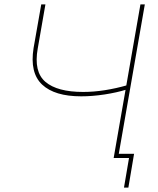

<svg xmlns="http://www.w3.org/2000/svg" viewBox="-20 -720 720 875"><path d="M133 -501 168 -700H187L152 -499Q133 -393 187 -347Q241 -301 359 -301Q407 -301 458 -309Q509 -317 561 -332L557 -312Q512 -298 456.5 -289.5Q401 -281 350 -281Q229 -281 172 -334.5Q115 -388 133 -501ZM620 -700H640L518 0H498ZM568 0H517L520 -19H591L565 135H545Z"/></svg>

Font: Fixel Italic Variable 20240409 Display Thin
Style: Italic
Weight: 100
Italic angle: -10°
Designer: AlfaBravo + MacPaw
Foundry: Kyrylo Tkachov, Marchela Mozhyna, Serhii Makarenko, Maria Weinstein, Zakhar Kryvoshyya
Version: Version 1.211;Glyphs 3.2 (3225)